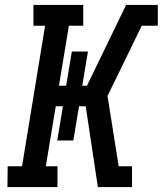

<svg xmlns="http://www.w3.org/2000/svg" viewBox="-20 -755 657 775"><path d="M10 0 11 -84H69L162 -651H115V-735H316V-651H258L218 -409H247L270 -547H335L312 -409H331L489 -735H617V-651H552L467 -476L414 -368L459 -84H513V0H375L326 -326H299L276 -188H211L234 -326H205L165 -84H212V0Z"/></svg>

Font: Iosevka Etoile Medium
Style: Italic
Weight: 500
Italic angle: -9°
Designer: Belleve Invis
Foundry: Belleve Invis
Version: Version 22.1.2; ttfautohint (v1.8.4)